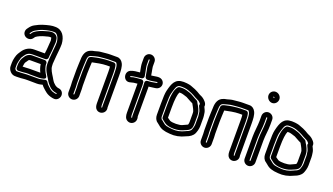

<svg xmlns="http://www.w3.org/2000/svg" viewBox="-69 -1242 3202 1844"><g transform="rotate(20 1532.5 -320.0)"><path d="M341 -279C341 -307 350 -346 350 -381L354 -437V-441C352 -466 351 -486 336 -501C306 -531 263 -519 229 -508C185 -497 147 -480 121 -460C115 -455 109 -449 105 -442L99 -433C94 -428 86 -433 90 -438L98 -449C107 -462 117 -471 128 -477C155 -493 177 -503 190 -507C244 -524 278 -528 299 -528C323 -528 324 -527 338 -513C351 -500 361 -476 364 -442C364 -401 357 -359 354 -317C353 -298 348 -251 349 -236V-216C349 -161 386 -113 401 -89L415 -65C424 -50 431 -41 439 -33L454 -17C470 -1 492 10 514 14L528 16C532 17 533 26 526 25L512 23C471 15 461 1 432 -25C426 -30 418 -40 409 -55C404 -64 394 -69 384 -67C358 -63 340 -55 319 -55H230C181 -56 164 -51 132 -51C94 -51 94 -47 84 -58C77 -65 75 -71 75 -77V-112C75 -128 89 -180 92 -186C98 -196 102 -202 108 -211C127 -241 150 -254 184 -254H316C331 -254 341 -268 341 -279ZM292 -304H184C134 -304 93 -280 66 -237C61 -228 55 -220 50 -212C37 -192 25 -143 25 -112V-77C25 -57 34 -38 48 -23C76 6 106 -1 132 -1C171 -1 185 -7 229 -6C252 -6 282 -5 319 -5C342 -5 360 -10 376 -14C383 -4 391 5 399 12C424 34 448 62 504 73L518 75C553 81 576 53 580 28C584 4 571 -28 536 -34L522 -36C514 -38 497 -46 490 -53L474 -68C471 -71 465 -78 457 -91L443 -115C425 -144 399 -182 399 -216C399 -223 398 -230 398 -238C398 -244 403 -294 404 -314C407 -353 414 -397 414 -443V-445C409 -516 375 -578 300 -578C269 -580 229 -571 175 -554C156 -548 132 -537 103 -521C85 -511 71 -497 58 -479L50 -468C41 -456 38 -441 40 -427C48 -376 116 -367 140 -405L147 -415C149 -418 152 -421 152 -421C170 -435 203 -450 242 -460H244C279 -472 294 -470 299 -467C300 -463 302 -455 304 -439L300 -384V-382C300 -359 295 -334 292 -304ZM314 -244H184C155 -244 130 -228 116 -204C106 -188 95 -176 89 -145C86 -130 85 -121 85 -112V-85C85 -75 92 -58 113 -60C118 -61 124 -61 132 -61C163 -61 184 -67 208 -66C218 -66 227 -65 235 -65H319C336 -65 351 -69 360 -71C360 -71 399 -76 376 -110C360 -134 348 -160 341 -191C339 -199 339 -206 339 -208V-219C339 -234 325 -244 314 -244ZM315 -115H235H209C197 -115 135 -111 135 -112C135 -113 136 -122 139 -136C143 -160 144 -153 160 -178C167 -191 172 -194 184 -194H290C294 -164 303 -139 315 -115Z M986 -348V-18C986 -15 986 -12 987 -10C989 -3 983 0 980 -2C979 -10 976 -11 976 -26V-348C976 -383 974 -410 968 -431C965 -442 953 -449 944 -449H889C856 -449 852 -446 827 -444C784 -440 759 -432 734 -427C722 -424 700 -419 698 -400L696 -382C695 -376 695 -369 695 -365L693 -324L691 -263V-138V-137L693 -98V-33C693 -31 690 -28 688 -28C686 -28 683 -31 683 -33V-99V-100L681 -139V-263L683 -321L685 -363V-364C685 -412 698 -426 713 -431C731 -437 782 -451 802 -452C845 -455 859 -459 891 -459H958C963 -459 967 -458 974 -445C980 -434 985 -412 985 -375C985 -366 986 -357 986 -348ZM688 22C718 22 743 -3 743 -33V-99V-100L741 -139V-263L743 -322L745 -363V-364C745 -367 745 -373 746 -378C782 -386 847 -399 889 -399H923C925 -387 926 -369 926 -348V-26C926 1 932 24 949 37C963 48 980 50 994 47C1020 41 1045 15 1036 -22V-348C1036 -393 1034 -440 1018 -469C1006 -492 985 -509 958 -509H891C854 -509 839 -505 799 -502C779 -501 758 -495 734 -488C725 -485 715 -486 697 -478C653 -463 635 -420 635 -365L633 -323L631 -263V-138V-137L633 -98V-33C633 -3 658 22 688 22Z M1255 -593C1258 -593 1260 -590 1260 -588V-539C1260 -516 1268 -488 1269 -482C1271 -459 1277 -445 1279 -425C1281 -412 1293 -403 1304 -403C1342 -403 1369 -410 1396 -414C1406 -415 1410 -407 1400 -405C1372 -399 1333 -393 1311 -393C1298 -393 1285 -383 1286 -367L1288 -331V-40C1288 -14 1292 -13 1291 -11C1286 -2 1278 -11 1278 -40V-332V-334L1276 -364C1275 -377 1264 -388 1249 -387C1218 -384 1174 -384 1145 -372C1139 -371 1135 -379 1141 -381C1164 -389 1218 -394 1246 -397C1259 -398 1271 -410 1269 -425C1266 -449 1262 -461 1260 -474C1256 -500 1250 -519 1250 -539V-588C1250 -591 1253 -593 1255 -593ZM1254 -643C1223 -643 1200 -617 1200 -588V-539C1200 -510 1207 -486 1210 -466C1211 -458 1212 -452 1214 -445C1181 -443 1150 -439 1125 -429C1062 -406 1089 -300 1161 -324C1179 -330 1198 -333 1228 -335V-331V-40C1228 -10 1234 21 1261 35C1292 52 1323 35 1335 13C1349 -13 1338 -38 1338 -40V-332V-333L1337 -345C1358 -347 1381 -351 1398 -353C1416 -355 1434 -361 1445 -376C1465 -403 1456 -436 1434 -452C1405 -474 1361 -457 1325 -454C1323 -466 1320 -476 1319 -487C1317 -503 1310 -527 1310 -539V-588C1310 -619 1284 -643 1254 -643Z M1858 -333C1868 -314 1877 -291 1878 -286C1882 -263 1884 -246 1884 -242V-159C1884 -139 1874 -107 1870 -100C1864 -88 1850 -76 1822 -67C1821 -67 1820 -65 1819 -65C1774 -42 1732 -35 1690 -39C1633 -45 1617 -47 1593 -69C1582 -79 1573 -86 1565 -91C1564 -92 1555 -104 1555 -118V-233C1555 -295 1558 -336 1562 -352C1574 -400 1586 -430 1592 -436C1605 -451 1612 -453 1640 -453C1665 -453 1667 -451 1688 -448C1690 -448 1697 -446 1706 -443C1735 -433 1757 -423 1769 -416C1790 -404 1803 -396 1813 -392C1830 -385 1841 -378 1849 -368L1856 -360C1858 -358 1859 -358 1857 -353C1854 -346 1855 -339 1858 -333ZM1907 -347C1910 -363 1905 -379 1894 -392L1887 -400C1873 -416 1855 -429 1832 -438C1828 -439 1815 -447 1795 -459C1778 -469 1754 -479 1723 -490C1712 -494 1703 -497 1694 -498C1679 -500 1669 -503 1640 -503C1554 -503 1533 -448 1513 -364C1507 -339 1505 -297 1505 -233V-118C1505 -91 1516 -62 1539 -48C1543 -46 1550 -40 1559 -32C1590 -4 1622 7 1685 11C1735 16 1788 6 1840 -20C1874 -32 1901 -50 1915 -78C1922 -93 1934 -127 1934 -159V-242C1934 -253 1932 -269 1928 -294C1925 -312 1916 -328 1907 -347ZM1874 -242C1874 -276 1865 -294 1859 -309C1851 -329 1841 -342 1833 -356L1827 -368C1823 -376 1813 -381 1809 -383C1792 -390 1752 -417 1731 -424C1712 -430 1679 -443 1651 -443C1629 -443 1612 -444 1602 -432C1573 -397 1565 -331 1565 -233V-116C1565 -108 1569 -100 1575 -96C1586 -88 1608 -67 1626 -60C1671 -41 1744 -44 1787 -62C1846 -87 1874 -91 1874 -159ZM1824 -242V-159C1824 -150 1822 -140 1819 -132C1812 -128 1793 -119 1767 -108C1741 -97 1674 -95 1645 -107C1643 -108 1627 -119 1615 -128V-233C1615 -316 1623 -370 1635 -393H1651C1664 -393 1693 -383 1715 -376C1721 -374 1761 -349 1787 -338C1797 -318 1808 -303 1813 -290C1821 -271 1824 -269 1824 -242Z M2339 -348V-18C2339 -15 2339 -12 2340 -10C2342 -3 2336 0 2333 -2C2332 -10 2329 -11 2329 -26V-348C2329 -383 2327 -410 2321 -431C2318 -442 2306 -449 2297 -449H2242C2209 -449 2205 -446 2180 -444C2137 -440 2112 -432 2087 -427C2075 -424 2053 -419 2051 -400L2049 -382C2048 -376 2048 -369 2048 -365L2046 -324L2044 -263V-138V-137L2046 -98V-33C2046 -31 2043 -28 2041 -28C2039 -28 2036 -31 2036 -33V-99V-100L2034 -139V-263L2036 -321L2038 -363V-364C2038 -412 2051 -426 2066 -431C2084 -437 2135 -451 2155 -452C2198 -455 2212 -459 2244 -459H2311C2316 -459 2320 -458 2327 -445C2333 -434 2338 -412 2338 -375C2338 -366 2339 -357 2339 -348ZM2041 22C2071 22 2096 -3 2096 -33V-99V-100L2094 -139V-263L2096 -322L2098 -363V-364C2098 -367 2098 -373 2099 -378C2135 -386 2200 -399 2242 -399H2276C2278 -387 2279 -369 2279 -348V-26C2279 1 2285 24 2302 37C2316 48 2333 50 2347 47C2373 41 2398 15 2389 -22V-348C2389 -393 2387 -440 2371 -469C2359 -492 2338 -509 2311 -509H2244C2207 -509 2192 -505 2152 -502C2132 -501 2111 -495 2087 -488C2078 -485 2068 -486 2050 -478C2006 -463 1988 -420 1988 -365L1986 -323L1984 -263V-138V-137L1986 -98V-33C1986 -3 2011 22 2041 22Z M2502 -452C2502 -455 2504 -457 2506 -457C2509 -457 2512 -454 2512 -452V-399C2512 -346 2501 -296 2501 -235V-12C2501 -9 2498 -7 2496 -7C2493 -7 2491 -10 2491 -12V-234C2491 -285 2502 -345 2502 -399ZM2452 -452V-399C2452 -352 2441 -291 2441 -234V-12C2441 19 2466 43 2496 43C2527 43 2551 17 2551 -12V-235C2551 -289 2562 -339 2562 -399V-452C2562 -483 2536 -507 2506 -507C2475 -507 2452 -481 2452 -452ZM2498 -662C2498 -665 2499 -666 2502 -666C2504 -666 2510 -661 2510 -659C2510 -655 2508 -653 2506 -653C2504 -653 2498 -660 2498 -662ZM2448 -662C2448 -632 2474 -603 2506 -603C2537 -603 2560 -630 2560 -659C2560 -690 2533 -716 2502 -716C2472 -716 2448 -692 2448 -662Z M2964 -333C2974 -314 2983 -291 2984 -286C2988 -263 2990 -246 2990 -242V-159C2990 -139 2980 -107 2976 -100C2970 -88 2956 -76 2928 -67C2927 -67 2926 -65 2925 -65C2880 -42 2838 -35 2796 -39C2739 -45 2723 -47 2699 -69C2688 -79 2679 -86 2671 -91C2670 -92 2661 -104 2661 -118V-233C2661 -295 2664 -336 2668 -352C2680 -400 2692 -430 2698 -436C2711 -451 2718 -453 2746 -453C2771 -453 2773 -451 2794 -448C2796 -448 2803 -446 2812 -443C2841 -433 2863 -423 2875 -416C2896 -404 2909 -396 2919 -392C2936 -385 2947 -378 2955 -368L2962 -360C2964 -358 2965 -358 2963 -353C2960 -346 2961 -339 2964 -333ZM3013 -347C3016 -363 3011 -379 3000 -392L2993 -400C2979 -416 2961 -429 2938 -438C2934 -439 2921 -447 2901 -459C2884 -469 2860 -479 2829 -490C2818 -494 2809 -497 2800 -498C2785 -500 2775 -503 2746 -503C2660 -503 2639 -448 2619 -364C2613 -339 2611 -297 2611 -233V-118C2611 -91 2622 -62 2645 -48C2649 -46 2656 -40 2665 -32C2696 -4 2728 7 2791 11C2841 16 2894 6 2946 -20C2980 -32 3007 -50 3021 -78C3028 -93 3040 -127 3040 -159V-242C3040 -253 3038 -269 3034 -294C3031 -312 3022 -328 3013 -347ZM2980 -242C2980 -276 2971 -294 2965 -309C2957 -329 2947 -342 2939 -356L2933 -368C2929 -376 2919 -381 2915 -383C2898 -390 2858 -417 2837 -424C2818 -430 2785 -443 2757 -443C2735 -443 2718 -444 2708 -432C2679 -397 2671 -331 2671 -233V-116C2671 -108 2675 -100 2681 -96C2692 -88 2714 -67 2732 -60C2777 -41 2850 -44 2893 -62C2952 -87 2980 -91 2980 -159ZM2930 -242V-159C2930 -150 2928 -140 2925 -132C2918 -128 2899 -119 2873 -108C2847 -97 2780 -95 2751 -107C2749 -108 2733 -119 2721 -128V-233C2721 -316 2729 -370 2741 -393H2757C2770 -393 2799 -383 2821 -376C2827 -374 2867 -349 2893 -338C2903 -318 2914 -303 2919 -290C2927 -271 2930 -269 2930 -242Z"/></g></svg>

Font: Squarish
Style: Fog
Weight: 400
Foundry: Cannot Into Space Fonts
Version: Version 0.272